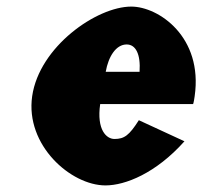

<svg xmlns="http://www.w3.org/2000/svg" viewBox="-20 -548 615 583"><path d="M566.4 -232C568.5 -238 570.1 -249 571.1 -256C597 -436 461.5 -528 378.6 -528C273.4 -528 99.3 -406 77.7 -256C56.2 -107 195.2 15 300.3 15C360.4 15 453.6 -22 540.1 -119L401.6 -183C372.3 -137 357.5 -126 327.5 -126C303.8 -126 272.8 -153 284.2 -232ZM301 -330C309.3 -377 332.5 -413 364.6 -413C392 -413 407.4 -384 403.8 -330Z"/></svg>

Font: Blink
Style: WideObl
Weight: 400
Designer: Mew Too
Foundry: Cannot Into Space Fonts
Version: Version 001.000